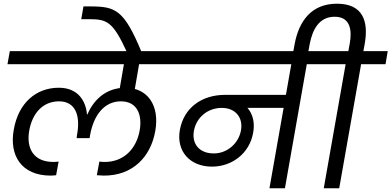

<svg xmlns="http://www.w3.org/2000/svg" viewBox="-20 -1016 2112 1036"><path d="M449.3 -398.3C444 -467 404.4 -542.6 297.3 -542.6C175.3 -542.6 79.4 -461 54.4 -316.8C28.6 -177.8 95.4 -68.5 253 -68.5C263.2 -68.5 271.2 -69.5 282.8 -70.5L296.3 -144.1C286.1 -143.1 276.8 -142.1 268.4 -142.1C162.1 -142.1 120.4 -214 137.9 -312.3C154.1 -402.4 209 -469.2 298.5 -469.2C387.6 -469.2 415.5 -392.1 395.3 -286.4L393.6 -270.8H463.5L466 -286.4C485.2 -394.4 542.3 -469.2 632.6 -469.2C717.9 -469.2 748.9 -399.9 733.7 -312.3C716.2 -213.2 648.1 -142.1 544.8 -142.1C535.6 -142.1 524.8 -143.1 516.1 -144.1L502.5 -70.5C513.8 -69.5 529 -68.5 538.8 -68.5C695.6 -67 793.4 -169.5 817.9 -309.3C842.7 -448.9 775 -542.6 656.5 -542.6C545.1 -542.6 481.6 -468.8 451.3 -398.3ZM704.3 -517.3 730.5 -669.6H977L989.8 -740H33.1L20.3 -669.6H648.6L622.4 -517.3Z M743.4 -736.2C649.4 -963.3 602.9 -980.6 470.8 -981.4H430.4L418.4 -912.5H460.2C557.9 -912.5 588.8 -899.5 664.2 -736.2Z M1123.8 -116.9C1230.5 -116.9 1326.6 -186.9 1346.1 -300.5C1362.1 -390.3 1317.9 -448.7 1265.7 -467.5L1245.4 -434.1H1527.1L1540 -504.2H1194.6C1070.2 -504.2 972.2 -436.2 950.4 -314.4C930.1 -199.8 1005.2 -116.9 1123.8 -116.9ZM1133.6 -188.1C1057 -188.1 1013.8 -238 1026.3 -309.8C1039.5 -383.2 1101.4 -433.8 1176.7 -433.8C1249.8 -433.8 1293.5 -382.2 1280 -311.1C1266.8 -241.7 1205.9 -188.1 1133.6 -188.1ZM1517.4 0 1638.1 -684.9H1554.6L1433.9 0ZM1767.1 -669.6 1779.1 -740H936.3L924.2 -669.6Z M1640.4 -720.4 1651.9 -782.2C1665.9 -851.6 1699 -925.6 1786 -925.6C1871.4 -925.6 1879.6 -851.6 1867.4 -782.2L1855.9 -720.2H1937.1L1947.8 -778.4C1969.6 -899.9 1939.5 -996 1798 -996C1658.8 -996 1592.5 -900.1 1569.9 -778.4L1559.2 -720.4ZM1810.3 0 1928.5 -669.6H2060.3L2072.1 -740H1725.1L1713.2 -669.6H1845L1726.9 0Z"/></svg>

Font: Poppins Devanagari Thin
Style: Italic
Weight: 100
Italic angle: -10°
Designer: Ninad Kale (Devanagari), Jonny Pinhorn (Latin)
Foundry: Indian Type Foundry
Version: 4.005